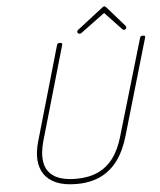

<svg xmlns="http://www.w3.org/2000/svg" viewBox="-75 -1316 1168 1398"><g transform="rotate(-5 509.0 -616.5)"><path d="M428 19Q338 19 280 -6Q222 -31 192 -75.5Q162 -120 158 -180Q154 -240 175 -313L373 -1000Q375 -1008 379.5 -1011.5Q384 -1015 395 -1015Q405 -1015 409 -1011.5Q413 -1008 411 -1000L212 -310Q188 -224 199.5 -158Q211 -92 267 -55.5Q323 -19 429 -19Q519 -19 586.5 -49.5Q654 -80 700.5 -142.5Q747 -205 774 -301L980 -1000Q982 -1008 986.5 -1011.5Q991 -1015 1003 -1015Q1022 -1015 1017 -1000L813 -301Q782 -193 730 -122.5Q678 -52 603 -16.5Q528 19 428 19ZM546 -1069Q539 -1069 533.5 -1073.5Q528 -1078 528 -1084Q528 -1088 529.5 -1091Q531 -1094 536 -1098L723 -1243Q729 -1248 732.5 -1250Q736 -1252 740 -1252Q744 -1252 747.5 -1249.5Q751 -1247 755 -1243L882 -1098Q884 -1095 885.5 -1092Q887 -1089 887 -1086Q887 -1079 881 -1074Q875 -1069 868 -1069Q865 -1069 861.5 -1071Q858 -1073 855 -1077L735 -1204L563 -1077Q557 -1072 553.5 -1070.5Q550 -1069 546 -1069Z"/></g></svg>

Font: Playwrite AU QLD Thin
Style: Regular
Weight: 250
Designer: Veronika Burian, José Scaglione
Foundry: TypeTogether
Version: Version 1.002